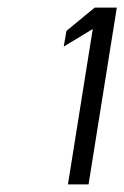

<svg xmlns="http://www.w3.org/2000/svg" viewBox="-20 -851 326 503"><path d="M147 -729 223 -775 158 -368H212L286 -831H228L154 -770Z"/></svg>

Font: Charger Static
Style: Obl
Weight: 1000
Designer: Jasper
Foundry: KineticPlasma Fonts/Cannot Into Space Fonts
Version: Version 1.1